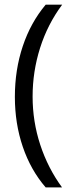

<svg xmlns="http://www.w3.org/2000/svg" viewBox="-20 -712 355 825"><path d="M176.3 93.3Q111.8 18.6 77.9 -81.3Q43.9 -181.2 43.9 -295.9Q43.9 -412.1 77.9 -513.7Q111.8 -615.2 176.3 -691.9H247.1Q184.6 -607.9 152.3 -506.3Q120.1 -404.8 120.1 -296.9Q120.1 -190.4 152.8 -90.3Q186 10.7 246.6 93.3Z"/></svg>

Font: Khula Regular
Style: Regular
Weight: 400
Designer: Erin McLaughlin, Steve Matteson
Version: Version 1.000;PS 1.0;hotconv 1.0.72;makeotf.lib2.5.5900